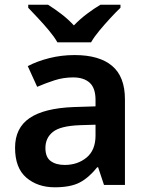

<svg xmlns="http://www.w3.org/2000/svg" viewBox="-20 -786 628 816"><path d="M297 -552Q402 -552 456.5 -506Q511 -460 511 -364V0H422L397 -75H393Q358 -31 319 -10.5Q280 10 213 10Q140 10 92 -31Q44 -72 44 -158Q44 -242 105.5 -284Q167 -326 292 -331L386 -334V-361Q386 -412 361 -434.5Q336 -457 291 -457Q250 -457 212.5 -445Q175 -433 138 -417L98 -505Q138 -526 189.5 -539Q241 -552 297 -552ZM320 -254Q237 -251 205 -225.5Q173 -200 173 -157Q173 -118 195.5 -101.5Q218 -85 255 -85Q310 -85 348 -116.5Q386 -148 386 -210V-256ZM224 -606Q211 -629 188.5 -656Q166 -683 142 -708.5Q118 -734 100 -753V-766H184Q211 -749 240 -727Q269 -705 294 -678Q320 -705 350 -727.5Q380 -750 407 -766H492V-753Q473 -735 449 -709Q425 -683 402.5 -656Q380 -629 367 -606Z"/></svg>

Font: Noto Sans Bassa Vah SemiBold
Style: Regular
Weight: 600
Designer: Monotype Design Team
Foundry: Monotype Imaging Inc.
Version: Version 2.002; ttfautohint (v1.8.4.7-5d5b)